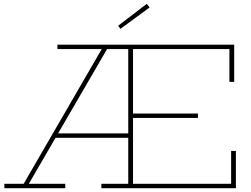

<svg xmlns="http://www.w3.org/2000/svg" viewBox="-20 -986 1314 1006"><path d="M511 0V-23H652V-729H281V-752H1207V-557H1182V-729H677V-23H1191V-195H1216V0ZM3 0V-23H104L523 -746H551L131 -23H322V0ZM264 -264V-287H667V-264ZM665 -368V-391H1017V-368ZM749 -966 764 -947 611 -835 599 -851Z"/></svg>

Font: Hepta Slab ExtraLight ExtraLight
Style: Regular
Weight: 250
Version: Version 1.102